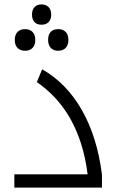

<svg xmlns="http://www.w3.org/2000/svg" viewBox="-20 -850 527 870"><path d="M168 -738C192 -738 212 -751 212 -784C212 -815 193 -830 168 -830C143 -830 125 -815 125 -784C125 -752 143 -738 168 -738ZM94 -620C123 -620 140 -639 140 -669C140 -699 123 -718 94 -718C67 -718 47 -703 47 -669C47 -635 67 -620 94 -620ZM244 -620C273 -620 290 -639 290 -669C290 -699 274 -718 244 -718C214 -718 198 -701 198 -669C198 -638 215 -620 244 -620ZM45 -60V0H442V-59C414 -285 318 -453 171 -536L147 -478C245 -410 308 -319 346 -203C361 -157 371 -109 377 -60Z"/></svg>

Font: Noto Kufi Arabic Light
Style: Regular
Weight: 300
Designer: Monotype Design Team, David Williams, Khaled Hosny
Foundry: Google LLC
Version: Version 2.109